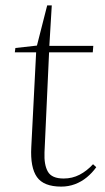

<svg xmlns="http://www.w3.org/2000/svg" viewBox="-20 -678 390 712"><path d="M37 -500 117 -509 155 -658H172L163 -508H326L324 -484H162L145 -113Q143 -67 157.5 -41.5Q172 -16 216 -16Q248 -16 275 -30Q302 -44 325 -69L337 -58Q322 -37 302 -20.5Q282 -4 258 5Q234 14 207 14Q142 14 117 -21.5Q92 -57 96 -132L114 -484H35Z"/></svg>

Font: Literata 60pt ExtraLight
Style: Italic
Weight: 250
Italic angle: -2°
Designer: Latin by Veronika Burian and Jose Scaglione. Greek by Irene Vlachou. Cyrillic by Vera Evstafieva
Foundry: TypeTogether
Version: Version 3.103;gftools[0.9.29]